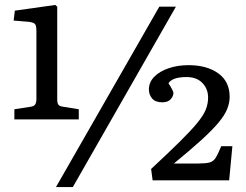

<svg xmlns="http://www.w3.org/2000/svg" viewBox="-20 -741 993 775"><path d="M38 -259V-300L103 -310Q118 -312 122.5 -320Q127 -328 127 -342V-614Q127 -635 122.5 -642.5Q118 -650 96 -653L35 -658L40 -698L203 -721L211 -714V-340Q211 -325 215.5 -318.5Q220 -312 236 -310L298 -300V-259ZM206 14 623 -714H690L274 14ZM596 -13 590 -59Q661 -125 706 -169.5Q751 -214 776 -244.5Q801 -275 810.5 -298.5Q820 -322 820 -347Q820 -382 797 -406Q774 -430 733 -430Q676 -430 660 -405Q680 -374 680 -366Q680 -353 669 -340.5Q658 -328 635 -328Q607 -328 594 -343.5Q581 -359 581 -380Q581 -409 602.5 -431Q624 -453 660.5 -465.5Q697 -478 741 -478Q815 -478 861 -445Q907 -412 907 -350Q907 -326 897 -301Q887 -276 862 -246Q837 -216 793 -176Q749 -136 682 -81H779Q810 -81 825.5 -85Q841 -89 850.5 -104Q860 -119 873 -151H918L905 -13Z"/></svg>

Font: Text Regular
Style: Regular
Weight: 400
Designer: Latin by Veronika Burian and Jose Scaglione. Greek by Irene Vlachou. Cyrillic by Vera Evstafieva.
Foundry: TypeTogether
Version: Version 3.002